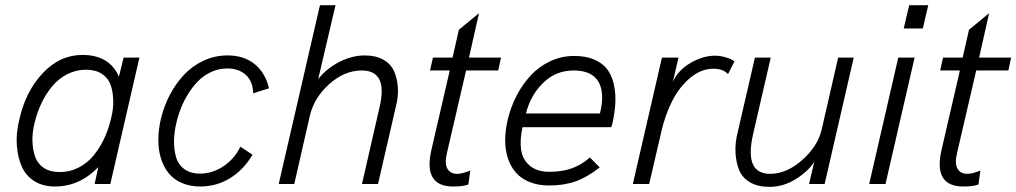

<svg xmlns="http://www.w3.org/2000/svg" viewBox="-20 -710 3922 741"><path d="M457 -487.8H518.1L405.8 0H345.2L359.4 -64.9Q287.1 9.8 191.9 9.8Q146 9.8 113 -10.7Q80.1 -31.2 64.2 -66.9Q48.3 -102.5 44.9 -149.9Q41.5 -197.3 55.2 -251Q79.1 -357.9 145.3 -428Q211.4 -498 297.9 -498Q402.3 -498 439 -414.1ZM408.2 -251Q418 -288.6 417 -323Q416 -357.4 406.5 -383.5Q397 -409.7 372.8 -425.3Q348.6 -440.9 312 -440.9Q273.9 -440.9 240.5 -424.1Q207 -407.2 182.6 -378.4Q158.2 -349.6 140.9 -313.7Q123.5 -277.8 113.8 -236.8Q104 -199.2 105.2 -164.6Q106.4 -129.9 116.2 -103.5Q126 -77.1 149.9 -61.5Q173.8 -45.9 210 -45.9Q248.5 -45.9 282.2 -62.7Q315.9 -79.6 340.1 -108.6Q364.3 -137.7 381.3 -173.6Q398.4 -209.5 408.2 -251Z M752.9 9.8Q712.4 9.8 680.9 -4.2Q649.4 -18.1 630.1 -42.5Q610.8 -66.9 600.8 -99.9Q590.8 -132.8 591.1 -170.9Q591.3 -209 600.6 -250Q612.3 -299.3 635 -343Q657.7 -386.7 689.9 -421.1Q722.2 -455.6 765.6 -475.8Q809.1 -496.1 857.9 -496.1Q922.4 -496.1 963.6 -461.9Q1004.9 -427.7 1018.1 -369.1L957 -350.1Q956.5 -395.5 929 -420.7Q901.4 -445.8 856.9 -445.8Q825.7 -445.8 797.1 -433.1Q768.6 -420.4 747.1 -399.4Q725.6 -378.4 708 -350.6Q690.4 -322.8 679 -294.2Q667.5 -265.6 660.6 -235.8Q652.3 -199.7 651.6 -167Q650.9 -134.3 659.2 -104.7Q667.5 -75.2 691.2 -57.6Q714.8 -40 752 -40Q800.3 -40 843 -68.8Q885.7 -97.7 907.7 -144L954.6 -112.8Q919.4 -53.7 867.2 -22Q814.9 9.8 752.9 9.8Z M1055.7 0 1214.8 -689.9H1274.9L1208 -404.8Q1241.2 -446.3 1290 -471.2Q1338.9 -496.1 1387.7 -496.1Q1429.7 -496.1 1458.7 -480Q1487.8 -463.9 1500.2 -436.5Q1512.7 -409.2 1515.4 -373.5Q1518.1 -337.9 1507.8 -298.8L1439 0H1377L1444.8 -295.9Q1478.5 -438 1376 -438Q1309.6 -438 1251 -385.7Q1192.4 -333.5 1175.8 -263.2L1115.7 0Z M1729 9.8Q1612.3 9.8 1645 -131.8L1715.8 -438H1639.6L1650.9 -487.8H1726.6L1751 -595.2L1828.6 -659.2L1790 -487.8H1913.6L1902.8 -438H1778.8L1704.6 -118.2Q1695.3 -78.6 1706.8 -58.8Q1718.3 -39.1 1744.6 -39.1Q1763.2 -39.1 1794.9 -51.8L1787.6 2Q1768.1 9.8 1729 9.8Z M2099.6 5.9Q2056.6 5.9 2023.7 -7.6Q1990.7 -21 1970.5 -44.4Q1950.2 -67.9 1939.9 -99.9Q1929.7 -131.8 1929.7 -169.2Q1929.7 -206.5 1939.5 -248Q1951.2 -297.4 1973.9 -341.1Q1996.6 -384.8 2028.6 -419.2Q2060.5 -453.6 2104 -473.9Q2147.5 -494.1 2195.8 -494.1Q2241.7 -494.1 2274.4 -479.7Q2307.1 -465.3 2324.7 -440.9Q2342.3 -416.5 2349.6 -382.1Q2356.9 -347.7 2354.7 -310.3Q2352.5 -272.9 2342.8 -230Q2342.8 -231 2338.9 -219.2H1996.6Q1985.8 -171.4 1991 -133.1Q1996.1 -94.7 2024.4 -70.8Q2052.7 -46.9 2099.6 -46.9Q2147.5 -46.9 2184.8 -59.6Q2222.2 -72.3 2256.8 -102.1L2294.4 -64Q2246.6 -25.9 2201.4 -10Q2156.2 5.9 2099.6 5.9ZM2009.8 -272H2295.4Q2314.9 -350.6 2289.8 -394.3Q2264.6 -438 2193.8 -438Q2125 -438 2076.2 -390.1Q2027.3 -342.3 2009.8 -272Z M2422.4 0 2534.7 -487.8H2598.6L2576.7 -394Q2597.2 -439.5 2645.3 -467.3Q2693.4 -495.1 2739.7 -495.1Q2758.8 -495.1 2780.8 -488.8Q2802.7 -482.4 2814.5 -473.1L2789.6 -423.8Q2771 -444.8 2733.4 -444.8Q2686.5 -444.8 2644.8 -410.4Q2603 -376 2575 -321.5Q2546.9 -267.1 2531.7 -199.2L2485.4 0Z M2949.7 11.2Q2905.3 11.2 2875.5 -5.9Q2845.7 -22.9 2833.3 -52.2Q2820.8 -81.5 2818.6 -120.4Q2816.4 -159.2 2827.6 -202.1L2893.6 -487.8H2954.6L2885.7 -189Q2852.5 -39.1 2951.7 -39.1Q3015.6 -39.1 3075.4 -91.8Q3135.3 -144.5 3150.9 -209L3214.8 -487.8H3274.9L3162.6 0H3102.5L3122.6 -85.9Q3100.6 -50.3 3052.2 -19.5Q3003.9 11.2 2949.7 11.2Z M3467.8 -600.1 3488.8 -689.9H3562.5L3541.5 -600.1ZM3334.5 0 3446.8 -487.8H3509.8L3397.5 0Z M3697.8 9.8Q3581.1 9.8 3613.8 -131.8L3684.6 -438H3608.4L3619.6 -487.8H3695.3L3719.7 -595.2L3797.4 -659.2L3758.8 -487.8H3882.3L3871.6 -438H3747.6L3673.3 -118.2Q3664.1 -78.6 3675.5 -58.8Q3687 -39.1 3713.4 -39.1Q3731.9 -39.1 3763.7 -51.8L3756.3 2Q3736.8 9.8 3697.8 9.8Z"/></svg>

Font: HK Grotesk Light Italic
Style: Regular
Weight: 300
Italic angle: -13°
Designer: Alfredo Marco Pradil and Stefan Peev
Foundry: Hanken Design Co.
Version: Version 1.000;PS 001.000;hotconv 1.0.88;makeotf.lib2.5.64775